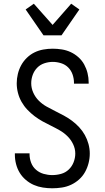

<svg xmlns="http://www.w3.org/2000/svg" viewBox="-20 -1005 565 1033"><path d="M261 8Q236 8 210.5 4Q185 0 162 -10Q139 -20 119 -37Q99 -54 86 -75.5Q73 -97 66.5 -122Q60 -147 60 -173V-180H139V-175Q139 -152 147.5 -129.5Q156 -107 174 -91.5Q192 -76 215 -69.5Q238 -63 261 -63Q285 -63 308.5 -69.5Q332 -76 349.5 -92.5Q367 -109 376 -132Q385 -155 385 -179Q385 -205 373.5 -229Q362 -253 343.5 -271.5Q325 -290 302.5 -303Q280 -316 256.5 -327.5Q233 -339 210 -351.5Q187 -364 166 -380Q145 -396 127 -415Q109 -434 96 -457Q83 -480 76.5 -505.5Q70 -531 70 -557Q70 -582 76 -607Q82 -632 94 -654Q106 -676 124.5 -694Q143 -712 165.5 -723Q188 -734 213 -738.5Q238 -743 264 -743Q288 -743 313 -739Q338 -735 360.5 -724.5Q383 -714 402 -697Q421 -680 433 -658Q445 -636 451 -611.5Q457 -587 457 -562V-555H378V-560Q378 -582 370.5 -604Q363 -626 347 -642Q331 -658 308.5 -665Q286 -672 264 -672Q241 -672 218.5 -664.5Q196 -657 180 -640.5Q164 -624 156 -602Q148 -580 148 -557Q148 -531 159 -506.5Q170 -482 188.5 -463.5Q207 -445 230 -432Q253 -419 276.5 -407.5Q300 -396 323 -383.5Q346 -371 367 -355.5Q388 -340 406 -320.5Q424 -301 436.5 -278.5Q449 -256 456 -230.5Q463 -205 463 -179Q463 -153 456.5 -127.5Q450 -102 437.5 -79.5Q425 -57 405.5 -39.5Q386 -22 362.5 -11Q339 0 313 4Q287 8 261 8ZM214 -815 118 -954 162 -985 263 -871 363 -985 407 -954 311 -815Z"/></svg>

Font: Iosevka Pride
Style: Regular
Weight: 400
Monospace: yes
Designer: Belleve Invis
Foundry: Belleve Invis
Version: Version 30.3.1; ttfautohint (v1.8.4)